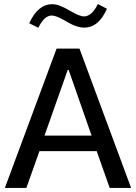

<svg xmlns="http://www.w3.org/2000/svg" viewBox="-20 -926 669 946"><path d="M174.3 -181.2 109.9 0H3.9L258.8 -686.5H371.6L626 0H520.5L456.5 -181.2ZM313.5 -581.1 199.2 -257.8H431.2L318.4 -581.1ZM124 -811.5Q167 -905.3 236.8 -905.3Q254.4 -905.3 275.1 -897.7Q295.9 -890.1 325.7 -872.6Q371.6 -845.2 393.6 -845.2Q432.1 -845.2 462.4 -906.2L506.8 -882.8Q466.3 -790 395 -790Q375.5 -790 353 -797.9Q330.6 -805.7 300.8 -823.7Q256.8 -849.6 234.9 -849.6Q198.2 -849.6 168.9 -789.1Z"/></svg>

Font: Estedad-FD Medium
Style: Regular
Weight: 500
Designer: Amin Abedi
Version: Version 7.3